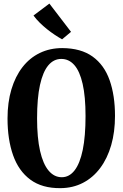

<svg xmlns="http://www.w3.org/2000/svg" viewBox="-20 -1014 668 1046"><path d="M309.5 11Q209.5 12 145.5 -35.2Q81.5 -82.5 51.2 -168.5Q21 -254.5 21 -368.5Q21 -456.5 42.2 -527.2Q63.5 -598 102.5 -648.2Q141.5 -698.5 196.5 -725.2Q251.5 -752 319 -752Q421 -751.5 484.5 -705.8Q548 -660 577.2 -577Q606.5 -494 606.5 -382.5Q606.5 -295 585.8 -223Q565 -151 526 -98.8Q487 -46.5 432.2 -18Q377.5 10.5 309.5 11ZM316.5 -48.5Q357.5 -48.5 386.5 -86Q415.5 -123.5 430.8 -197.5Q446 -271.5 446 -382Q446 -488 430.2 -557Q414.5 -626 385 -659.5Q355.5 -693 314 -693Q272.5 -693 243 -657.8Q213.5 -622.5 197.8 -551Q182 -479.5 182 -369Q182 -263.5 198.2 -192Q214.5 -120.5 244.8 -84.5Q275 -48.5 316.5 -48.5ZM318 -800Q299 -810.5 278 -824.5Q257 -838.5 236 -855.2Q215 -872 196 -890.8Q177 -909.5 162.5 -929.5L249 -994.5L367 -840.5L318.5 -800Z"/></svg>

Font: Merriweather 24pt SemiCondensed
Style: Bold
Weight: 700
Width: 4
Designer: Eben Sorkin
Foundry: Eben Sorkin
Version: Version 2.100